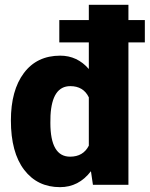

<svg xmlns="http://www.w3.org/2000/svg" viewBox="-20 -770 623 800"><path d="M583.5 -593.3H515.1V0H367.2L358.9 -56.6Q308.1 9.8 230 9.8Q135.7 9.8 80.6 -62.5Q25.4 -134.8 25.4 -268.1Q25.4 -393.6 79.6 -465.8Q133.8 -538.1 231 -538.1Q301.8 -538.1 350.1 -482.4V-593.3H227.1V-686.5H350.1V-750H515.1V-686.5H583.5ZM189.9 -257.8Q189.9 -117.2 272 -117.2Q326.7 -117.2 350.1 -163.1V-364.3Q327.6 -411.1 272.9 -411.1Q196.8 -411.1 190.4 -288.1Z"/></svg>

Font: Roboto
Style: Regular
Weight: 900
Designer: Google
Version: Version 2.001171; 2014